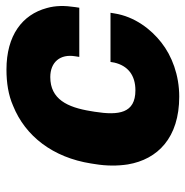

<svg xmlns="http://www.w3.org/2000/svg" viewBox="-10 -568 588 609"><g transform="rotate(-90 284.5 -264.0)"><path d="M68 -257C62 -221 62 -185 67 -153C83 -58 152 10 282 10C350 10 411 -13 454 -47C495 -79 536 -131 546 -196L548 -208H392L390 -196C380 -153 350 -129 302 -129C229 -129 222 -182 234 -258L236 -270C248 -345 274 -399 344 -399C391 -399 418 -368 410 -320L408 -307H564L566 -320C571 -353 571 -382 563 -410C542 -488 476 -538 368 -538C326 -538 287 -532 253 -517C156 -478 89 -390 70 -270Z"/></g></svg>

Font: Asimov Pro
Style: UltObl
Weight: 900
Designer: Google
Version: Version 2.000980; 2014